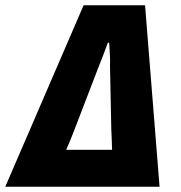

<svg xmlns="http://www.w3.org/2000/svg" viewBox="-52 -708 688 728"><path d="M-32 0 265 -688H498L553 0ZM199 -140H373Q372 -161 371.5 -184Q371 -207 370 -217L365 -461Q366 -477 365 -492.5Q364 -508 363.5 -522Q363 -536 362 -546H357Q353 -536 348 -522Q343 -508 337 -492.5Q331 -477 324 -460L231 -218Q225 -202 219 -187.5Q213 -173 208 -161Q203 -149 199 -140Z"/></svg>

Font: Archivo Condensed Black
Style: Italic
Weight: 900
Width: 3
Italic angle: -10°
Designer: Hector Gatti
Foundry: Omnibus-Type
Version: Version 2.001